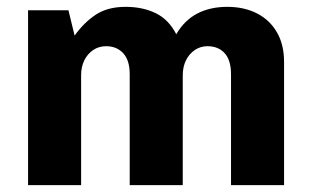

<svg xmlns="http://www.w3.org/2000/svg" viewBox="-20 -541 911 561"><path d="M62 0V-511H180L198 -437Q226 -476 260.5 -498.5Q295 -521 347 -521Q397 -521 435 -502.5Q473 -484 495 -441Q519 -482 556.5 -501.5Q594 -521 644 -521Q694 -521 731.5 -501.5Q769 -482 789.5 -446Q810 -410 810 -360V0H655V-324Q655 -365 636.5 -385.5Q618 -406 586 -406Q566 -406 549.5 -395Q533 -384 523.5 -365Q514 -346 514 -321V0H359V-324Q359 -365 340 -385.5Q321 -406 290 -406Q269 -406 252.5 -395Q236 -384 226.5 -365Q217 -346 217 -321V0Z"/></svg>

Font: Chivo Medium
Style: Bold
Weight: 700
Version: Version 2.002